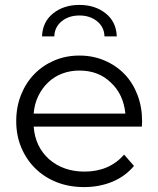

<svg xmlns="http://www.w3.org/2000/svg" viewBox="-20 -756 644 781"><path d="M557 -241H117Q123 -159 180 -108Q238 -58 324 -58Q424 -58 485 -127L525 -81Q490 -39 437.5 -17Q385 5 322 5Q261 5 210.5 -15Q160 -35 123.5 -71Q87 -107 66.5 -156Q46 -205 46 -263Q46 -321 65.5 -370Q85 -419 119.5 -454.5Q154 -490 201 -510Q248 -530 303 -530Q358 -530 405 -510Q452 -490 486 -455Q520 -420 539 -370.5Q558 -321 558 -263ZM117 -294H490Q482 -373 431 -420Q381 -469 303 -469Q265 -469 232.5 -456.5Q200 -444 175.5 -420.5Q151 -397 135.5 -365Q120 -333 117 -294ZM303 -736Q367 -736 410 -701.5Q453 -667 455 -608H405Q404 -646 375 -669.5Q346 -693 303 -693Q260 -693 231 -669.5Q202 -646 201 -608H151Q153 -667 196 -701.5Q239 -736 303 -736Z"/></svg>

Font: CMG Sans
Style: Regular
Weight: 400
Designer: Julieta Ulanovsky
Foundry: Julieta Ulanovsky
Version: Version 7.200